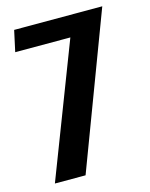

<svg xmlns="http://www.w3.org/2000/svg" viewBox="-98 -684 585 749"><g transform="rotate(-15 194.5 -310.0)"><path d="M30.3 0 236.1 -534.9H13.4L31.9 -620H387.8L154.2 0Z"/></g></svg>

Font: Smooch Sans Thin
Style: Regular
Weight: 100
Designer: Robert E. Leuschke
Foundry: Robert E. Leuschke
Version: Version 1.010